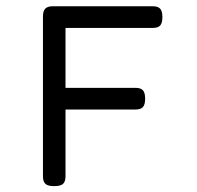

<svg xmlns="http://www.w3.org/2000/svg" viewBox="-20 -600 640 624"><path d="M507.8 -544.4Q507.8 -525.4 500.7 -517.3Q493.7 -509.3 477.1 -509.3H192.9V-314.5H420.9Q437.5 -314.5 444.6 -306.4Q451.7 -298.3 451.7 -279.3Q451.7 -260.3 444.6 -252.2Q437.5 -244.1 420.9 -244.1H192.9V-26.9Q192.9 -9.8 184.8 -2.4Q176.8 4.9 156.7 4.9H155.8Q135.7 4.9 127.7 -2.4Q119.6 -9.8 119.6 -26.9V-546.4Q119.6 -564.5 127.2 -572Q134.8 -579.6 150.4 -579.6H477.1Q493.7 -579.6 500.7 -571.5Q507.8 -563.5 507.8 -544.4Z"/></svg>

Font: Courier Prime Sans
Style: Regular
Weight: 400
Designer: Alan Dague-Greene
Foundry: Quote-Unquote Apps
Version: Version 3.020